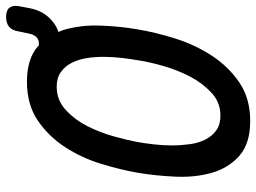

<svg xmlns="http://www.w3.org/2000/svg" viewBox="-128 -722 860 645"><g transform="rotate(-90 302.5 -400.0)"><path d="M218 10Q142 10 101 -26.5Q60 -63 44 -119Q28 -175 31 -241Q34 -307 44 -367Q54 -425 74 -490.5Q94 -556 130 -611.5Q166 -667 219.5 -703.5Q273 -740 350 -740Q426 -740 468 -704L472 -700H480Q492 -700 500.5 -709Q509 -718 512 -735L519 -768Q522 -789 534 -799.5Q546 -810 567.5 -810Q589 -810 598 -799.5Q607 -789 604 -768L597 -731Q588 -684 555 -656Q538 -641 517 -634Q522 -624 525 -613Q541 -557 538.5 -492Q536 -427 526 -369Q516 -308 495 -241.5Q474 -175 437.5 -119Q401 -63 347.5 -26.5Q294 10 218 10ZM236 -90Q281 -90 313.5 -120.5Q346 -151 368 -193.5Q390 -236 403.5 -284Q417 -332 422 -367Q426 -389 429.5 -418Q433 -447 433.5 -477.5Q434 -508 429.5 -537.5Q425 -567 413.5 -589.5Q402 -612 382.5 -626Q363 -640 333 -640Q288 -640 255 -609.5Q222 -579 200.5 -536.5Q179 -494 166 -447Q153 -400 147 -366Q143 -343 139.5 -313.5Q136 -284 136 -253.5Q136 -223 140 -193.5Q144 -164 155.5 -141Q167 -118 186.5 -104Q206 -90 236 -90Z"/></g></svg>

Font: Maple Mono NL Medium
Style: Italic
Weight: 500
Italic angle: -10°
Monospace: yes
Designer: subframe7536
Version: Version 7.000